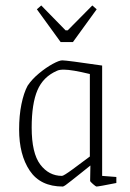

<svg xmlns="http://www.w3.org/2000/svg" viewBox="-20 -673 477 703"><path d="M50 -199Q50 -250 58.5 -291.5Q67 -333 81 -359Q97 -383 123 -404.5Q149 -426 173 -439Q197 -452 208 -452Q224 -452 354 -433V-29L406 -25V-3Q341 10 333 10Q331 10 320.5 1Q310 -8 310 -11L311 -67L276 -39Q269 -34 242 -12Q215 10 210 10Q128 10 89 -48Q50 -106 50 -199ZM309 -100V-402Q243 -418 214 -418Q197 -418 189 -414Q138 -392 117 -342.5Q96 -293 96 -206Q96 -112 127.5 -70.5Q159 -29 207 -29Q213 -29 246.5 -53.5Q280 -78 309 -100ZM115 -639 131 -653 220 -562H228L318 -653L334 -639L247 -519H202Z"/></svg>

Font: Grenze ExtraLight
Style: Regular
Weight: 275
Designer: Renata Polastri
Foundry: Omnibus-Type
Version: Version 1.002; ttfautohint (v1.8)